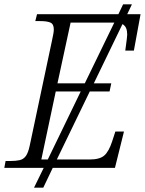

<svg xmlns="http://www.w3.org/2000/svg" viewBox="-37 -780 675 892"><path d="M-17 0 -11 -32H11Q37 -32 54.5 -36Q72 -40 83 -55Q94 -70 101 -103L204 -589Q208 -607 210.5 -621Q213 -635 213 -643Q213 -668 197.5 -675Q182 -682 150 -682H127L135 -714H513L535 -760H576L554 -714H616L585 -545H545Q546 -552 548 -567.5Q550 -583 552 -598Q554 -613 554 -619Q554 -637 549 -649Q544 -661 532 -668L399 -393H480L472 -355H380L227 -39H379Q427 -39 448 -58Q469 -77 484 -123L499 -169H539L497 0H208L164 92H121L166 0ZM230 -393H357L494 -675H488H291ZM155 -39H185L338 -355H222Z"/></svg>

Font: Noto Serif Light
Style: Italic
Weight: 300
Italic angle: -12°
Designer: Monotype Design Team
Foundry: Monotype Imaging Inc.
Version: Version 2.013